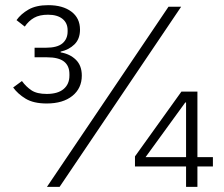

<svg xmlns="http://www.w3.org/2000/svg" viewBox="-20 -724 869 744"><path d="M157 -539Q202 -539 222 -556Q242 -573 242 -602V-607Q242 -635 222 -651Q202 -667 166 -667Q133 -667 112 -655Q91 -643 76 -621L44 -646Q61 -670 90.5 -687Q120 -704 167 -704Q223 -704 256.5 -679Q290 -654 290 -609Q290 -573 268.5 -552Q247 -531 215 -524V-521Q251 -515 274 -492.5Q297 -470 297 -431Q297 -382 260.5 -352.5Q224 -323 161 -323Q110 -323 79.5 -341.5Q49 -360 31 -385L65 -410Q81 -388 102 -374Q123 -360 161 -360Q204 -360 226.5 -379Q249 -398 249 -431V-437Q249 -469 228 -485.5Q207 -502 162 -502H114V-539ZM162 0 633 -698H682L211 0ZM701 0V-79H503V-118L683 -369H745V-115H805V-79H745V0ZM701 -327H698L544 -115H701Z"/></svg>

Font: IBM Plex Sans Devanagari Light
Style: Regular
Weight: 300
Designer: Mike Abbink, Paul van der Laan, Pieter van Rosmalen, Erin McLaughlin
Foundry: Bold Monday
Version: Version 1.1